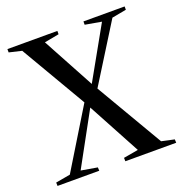

<svg xmlns="http://www.w3.org/2000/svg" viewBox="-132 -861 935 979"><g transform="rotate(-20 335.0 -371.5)"><path d="M93.5 -32.5 289.5 -353.5 81.5 -709 13.5 -725V-743H284.5V-725L205 -710L357 -429L514.5 -709.5L426 -725V-743H649.5V-725L571.5 -710.5L376 -397L589 -33.5L658 -18.5L659 0H383L382.5 -18.5L462.5 -32.5L308.5 -318.5L152.5 -33.5L240.5 -18.5L241.5 0H15L14.5 -18.5Z"/></g></svg>

Font: Merriweather 144pt
Style: Regular
Weight: 400
Version: Version 2.100